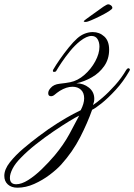

<svg xmlns="http://www.w3.org/2000/svg" viewBox="-150 -483 623 892"><path d="M-69 389Q-97 389 -113.5 374Q-130 359 -130 334Q-130 304 -104.5 271.5Q-79 239 -42 207.5Q-5 176 30 150Q76 115 118.5 88.5Q161 62 190.5 46.5Q220 31 225 29Q241 -2 241 -26Q241 -52 226 -66Q211 -80 187 -80Q159 -80 128 -61Q113 -51 104.5 -43.5Q96 -36 87 -36Q74 -36 74 -50Q74 -62 85 -74Q99 -91 127.5 -94Q156 -97 176 -101Q211 -108 242 -135Q273 -162 292.5 -198Q312 -234 312 -266Q312 -287 303 -301.5Q294 -316 275 -316Q253 -316 222 -292Q198 -273 175.5 -245.5Q153 -218 136 -192.5Q119 -167 111 -153Q109 -150 105.5 -149.5Q102 -149 100 -149Q97 -149 96 -152Q95 -155 97 -159Q109 -180 128.5 -208Q148 -236 169.5 -262.5Q191 -289 209 -305Q226 -320 244.5 -327Q263 -334 281 -334Q312 -334 334.5 -313.5Q357 -293 357 -252Q357 -209 334.5 -176.5Q312 -144 277 -124Q242 -104 205 -96Q238 -96 263 -76Q288 -56 288 -24Q288 -10 282 5Q298 -5 326 -29Q354 -53 384.5 -87Q415 -121 437 -159Q442 -166 447 -166Q450 -166 452.5 -162.5Q455 -159 451 -153Q423 -104 387.5 -65.5Q352 -27 322 -3Q292 21 278 27Q257 87 222.5 154.5Q188 222 134 282Q114 304 81 329Q48 354 9 371.5Q-30 389 -69 389ZM-75 373Q-50 373 -19 353.5Q12 334 44 303Q76 272 104 239Q145 190 172 140.5Q199 91 218 54Q203 61 171 80.5Q139 100 98.5 127.5Q58 155 18 186.5Q-22 218 -52 249Q-79 276 -91.5 300.5Q-104 325 -104 343Q-104 373 -75 373ZM249 -381Q239 -381 239 -384Q239 -386 250.5 -394.5Q262 -403 276 -413Q290 -423 297 -428Q314 -441 330.5 -452Q347 -463 353 -463Q359 -463 365.5 -458Q372 -453 372 -446Q372 -441 355.5 -430.5Q339 -420 316 -408.5Q293 -397 274 -389Q255 -381 249 -381Z"/></svg>

Font: Fleur De Leah
Style: Regular
Weight: 400
Designer: Robert E. Leuschke
Foundry: Robert E. Leuschke
Version: Version 1.010; ttfautohint (v1.8.3)